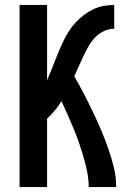

<svg xmlns="http://www.w3.org/2000/svg" viewBox="-20 -755 540 775"><path d="M59 0V-735H170V-431Q179 -451 187 -471.5Q195 -492 203 -512.5Q211 -533 219.5 -553Q228 -573 237.5 -592.5Q247 -612 259 -630.5Q271 -649 286 -665Q301 -681 319 -694.5Q337 -708 356.5 -717.5Q376 -727 397.5 -731Q419 -735 441 -735V-639Q419 -639 398.5 -629Q378 -619 363 -603Q348 -587 337 -567.5Q326 -548 316.5 -528Q307 -508 298 -487.5Q289 -467 280 -447Q300 -412 318.5 -376.5Q337 -341 354.5 -304.5Q372 -268 387.5 -231.5Q403 -195 416.5 -157Q430 -119 439.5 -79.5Q449 -40 449 0H338Q338 -31 332 -61Q326 -91 317.5 -120Q309 -149 299 -178Q289 -207 277.5 -235Q266 -263 253.5 -291Q241 -319 228 -347Q216 -327 201.5 -309.5Q187 -292 170 -276V0Z"/></svg>

Font: Iosevka Curly
Style: Bold
Weight: 700
Monospace: yes
Designer: Belleve Invis
Foundry: Belleve Invis
Version: Version 22.1.2; ttfautohint (v1.8.4)